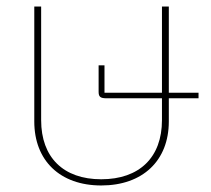

<svg xmlns="http://www.w3.org/2000/svg" viewBox="-20 -556 646 588"><path d="M290 12C417 12 497 -64 497 -184V-255H588V-272H497V-536H476V-272H300V-356H282V-275C282 -260 287 -255 306 -255H476V-188C476 -74 407 -7 290 -7C174 -7 106 -74 106 -188V-536H85V-184C85 -64 164 12 290 12Z"/></svg>

Font: IBM Plex Thai Thin
Style: Regular
Weight: 100
Designer: Mike Abbink, Paul van der Laan, Pieter van Rosmalen, Ben Mitchell, Mark Frömberg
Foundry: Bold Monday
Version: Version 1.0